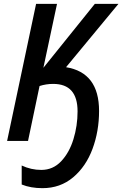

<svg xmlns="http://www.w3.org/2000/svg" viewBox="-20 -734 637 1000"><path d="M93 227V128Q142 151 195 151Q256 151 298.5 106Q341 61 362.5 -9Q384 -79 384 -154Q384 -297 257 -297Q220 -297 186 -286L126 0H17L168 -714H277L206 -381L474 -714H597L324 -384Q496 -356 496 -156Q496 -51 462 41Q428 133 361 189.5Q294 246 201 246Q140 246 93 227Z"/></svg>

Font: Noto Sans UI NarrowMedium
Style: Italic
Weight: 500
Width: 4
Italic angle: -12°
Designer: Monotype Design Team
Foundry: Monotype Imaging Inc.
Version: Version 1.001